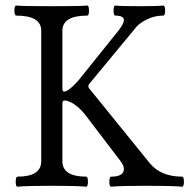

<svg xmlns="http://www.w3.org/2000/svg" viewBox="-20 -686 699 709"><path d="M132.3 -90.8V-572.3Q132.3 -628.4 40 -628.4Q33.2 -628.4 33.2 -647Q33.2 -665.5 40 -665.5Q62 -663.1 170.9 -663.1Q279.8 -663.1 302.2 -665.5Q308.6 -665.5 308.6 -647Q308.6 -628.4 302.2 -628.4Q210.4 -628.4 210.4 -572.3V-358.9Q210.4 -347.7 216.8 -347.7Q231 -347.7 261.7 -380.4Q269 -387.7 274.9 -395.5L418 -573.7Q437.5 -599.1 437.5 -611.8Q437.5 -628.4 405.8 -628.4Q399.4 -628.4 399.4 -647Q399.4 -665.5 405.8 -665.5Q427.2 -663.1 493.9 -663.1Q560.5 -663.1 583 -665.5Q589.8 -665.5 589.8 -647Q589.8 -628.4 583 -628.4Q541.5 -628.4 503.4 -603.5Q490.7 -595.2 483.4 -586.4L308.6 -375Q306.2 -372.1 306.2 -367.2Q306.2 -363.3 308.6 -360.4L532.2 -84.5Q573.2 -33.7 652.3 -33.7Q659.2 -33.7 659.2 -15.1Q659.2 3.4 652.3 3.4Q613.8 0 521 0Q428.2 0 390.6 3.4Q383.8 3.4 383.8 -14.9Q383.8 -33.2 390.6 -33.7Q437.5 -33.7 437.5 -62.5Q437.5 -74.2 425.3 -90.8L293.9 -263.2Q268.1 -295.9 238.8 -309.6Q227.5 -314.9 218.8 -314.9Q210 -314.9 210.4 -304.2V-90.8Q210.4 -33.7 298.3 -33.7Q304.7 -33.7 304.7 -15.1Q304.7 3.4 298.3 3.4Q260.7 0 171.4 0Q82 0 44.4 3.4Q38.1 3.4 38.1 -14.9Q38.1 -33.2 44.4 -33.7Q132.3 -33.7 132.3 -90.8Z"/></svg>

Font: Junicode
Style: Regular
Weight: 400
Designer: Peter S. Baker
Foundry: Briery Creek Software
Version: Version 0.7.2